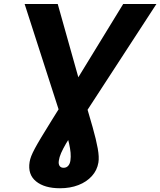

<svg xmlns="http://www.w3.org/2000/svg" viewBox="-20 -748 821 983"><path d="M106.1 -727.5H275.6L410.3 -248.3Q435.9 -162 454.1 -97.4Q472.4 -32.8 480.4 11.9Q488.5 56.6 483.8 84.3Q477.2 123.9 450.3 153.5Q423.5 183.2 381.5 199.5Q339.6 215.8 287.2 215.8Q207.7 215.8 164.5 180.5Q121.3 145.3 131.6 81.2Q133.8 67.3 140 51.3Q146.2 35.3 158.5 12.2Q170.8 -10.8 191.5 -45.2Q212.1 -79.6 243.1 -129.3Q274 -179.1 317.6 -248.8L610.7 -727.5H780.8L353.1 -70.4Q332.5 -38 317.4 -11.9Q302.2 14.2 292.9 35.4Q283.7 56.6 281.2 74.5Q278.5 91.7 285.1 101.4Q291.6 111 305.7 111Q320.3 111 329.3 100.7Q338.3 90.4 340.5 73.7Q343.2 55.6 341.4 34.1Q339.5 12.5 333.6 -13.5Q327.8 -39.4 317.9 -70.4Z"/></svg>

Font: Inter Variable
Style: Italic
Weight: 400
Italic angle: -9.39999°
Designer: Rasmus Andersson
Foundry: rsms
Version: Version 4.001;git-9221beed3